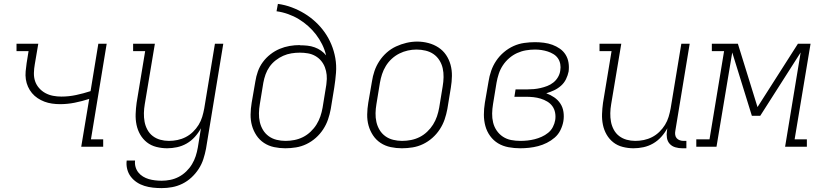

<svg xmlns="http://www.w3.org/2000/svg" viewBox="-20 -755 4240 988"><path d="M398 0 439 -246Q402 -234 364.5 -226.5Q327 -219 289 -219Q268 -219 247.5 -222Q227 -225 208.5 -232Q190 -239 173.5 -250Q157 -261 144.5 -276Q132 -291 124 -309Q116 -327 113 -347Q110 -367 112 -388Q114 -409 117 -430L127 -492H65V-530H177L159 -424Q155 -402 154.5 -379.5Q154 -357 160.5 -337.5Q167 -318 181 -302Q195 -286 213.5 -276Q232 -266 253 -262Q274 -258 296 -258Q334 -258 371.5 -266Q409 -274 446 -286L486 -530H529L448 -38H511V0Z M812 213Q789 213 766.5 210.5Q744 208 723 201.5Q702 195 684 183Q666 171 653 154Q640 137 634.5 115Q629 93 632 71H675Q673 88 677.5 104Q682 120 692 132.5Q702 145 716 153.5Q730 162 745.5 166.5Q761 171 778 173Q795 175 812 175Q834 175 856.5 170.5Q879 166 900 155Q921 144 938.5 127Q956 110 968 90Q980 70 987 48.5Q994 27 998 4L1014 -95Q1001 -71 982.5 -50.5Q964 -30 940.5 -16.5Q917 -3 891 2.5Q865 8 840 8Q812 8 784.5 1Q757 -6 736 -22.5Q715 -39 701.5 -62.5Q688 -86 682.5 -113Q677 -140 678 -168.5Q679 -197 683 -226L727 -492H665V-530H777L725 -219Q721 -196 720.5 -173Q720 -150 724 -128.5Q728 -107 738.5 -87.5Q749 -68 766 -55Q783 -42 804.5 -36Q826 -30 849 -30Q871 -30 893 -34.5Q915 -39 935.5 -49.5Q956 -60 973 -76.5Q990 -93 1002 -112.5Q1014 -132 1020.5 -153.5Q1027 -175 1031 -197L1086 -530H1129L1040 11Q1035 37 1026.5 63.5Q1018 90 1002.5 114Q987 138 965.5 158Q944 178 918.5 190.5Q893 203 866 208Q839 213 812 213Z M1448 8Q1419 8 1390.5 2Q1362 -4 1338.5 -19.5Q1315 -35 1299.5 -58.5Q1284 -82 1276.5 -109Q1269 -136 1269.5 -166Q1270 -196 1275 -226L1294 -336Q1298 -362 1307 -387.5Q1316 -413 1332.5 -435.5Q1349 -458 1371.5 -475.5Q1394 -493 1419 -503.5Q1444 -514 1470 -518.5Q1496 -523 1523 -523Q1523 -523 1523 -522.5Q1523 -522 1523 -522Q1543 -522 1562 -520Q1581 -518 1599 -511.5Q1617 -505 1632 -494.5Q1647 -484 1658 -470Q1651 -500 1637.5 -527Q1624 -554 1606 -577.5Q1588 -601 1565.5 -621Q1543 -641 1517.5 -656.5Q1492 -672 1462.5 -682.5Q1433 -693 1403 -697L1410 -735Q1447 -730 1481.5 -717Q1516 -704 1546.5 -685.5Q1577 -667 1603.5 -642.5Q1630 -618 1650.5 -589Q1671 -560 1685 -526.5Q1699 -493 1705.5 -456Q1712 -419 1709 -380.5Q1706 -342 1700 -304L1682 -194Q1677 -167 1668 -140.5Q1659 -114 1643 -89.5Q1627 -65 1605 -45.5Q1583 -26 1557 -13.5Q1531 -1 1503 3.5Q1475 8 1448 8ZM1449 -30Q1472 -30 1495 -34.5Q1518 -39 1539 -49.5Q1560 -60 1578 -77Q1596 -94 1608.5 -114Q1621 -134 1628.5 -156Q1636 -178 1640 -201L1659 -318L1660 -328Q1663 -349 1661 -369.5Q1659 -390 1652 -408.5Q1645 -427 1632.5 -442Q1620 -457 1602.5 -467Q1585 -477 1564.5 -480.5Q1544 -484 1523 -484Q1501 -484 1479.5 -480.5Q1458 -477 1437.5 -468Q1417 -459 1398.5 -444.5Q1380 -430 1367 -411.5Q1354 -393 1346.5 -372Q1339 -351 1335 -329L1317 -219Q1313 -196 1312.5 -172.5Q1312 -149 1317 -127Q1322 -105 1333.5 -86Q1345 -67 1363 -54Q1381 -41 1403.5 -35.5Q1426 -30 1449 -30Z M2048 8Q2019 8 1990.5 2Q1962 -4 1938.5 -19.5Q1915 -35 1899.5 -58.5Q1884 -82 1876.5 -109Q1869 -136 1869.5 -166Q1870 -196 1875 -226L1894 -336Q1898 -363 1907 -389.5Q1916 -416 1932 -440.5Q1948 -465 1970 -484.5Q1992 -504 2018 -516Q2044 -528 2071.5 -534.5Q2099 -541 2127 -541Q2156 -541 2184.5 -533.5Q2213 -526 2236.5 -510.5Q2260 -495 2275.5 -472Q2291 -449 2298.5 -421.5Q2306 -394 2305.5 -364Q2305 -334 2300 -304L2282 -194Q2277 -167 2268 -140.5Q2259 -114 2243 -89.5Q2227 -65 2205 -45.5Q2183 -26 2157 -13.5Q2131 -1 2103 3.5Q2075 8 2048 8ZM2049 -30Q2072 -30 2095 -34.5Q2118 -39 2139 -49.5Q2160 -60 2178 -77Q2196 -94 2208.5 -114Q2221 -134 2228.5 -156Q2236 -178 2240 -201L2258 -311Q2262 -334 2262.5 -358Q2263 -382 2258 -404Q2253 -426 2241 -445Q2229 -464 2211 -476.5Q2193 -489 2170 -494.5Q2147 -500 2123 -500Q2101 -500 2078.5 -495Q2056 -490 2035 -479.5Q2014 -469 1996 -452.5Q1978 -436 1965.5 -415.5Q1953 -395 1946 -373.5Q1939 -352 1935 -329L1917 -219Q1913 -196 1912.5 -172.5Q1912 -149 1917 -127Q1922 -105 1933.5 -86Q1945 -67 1963 -54Q1981 -41 2003.5 -35.5Q2026 -30 2049 -30Z M2657 8Q2626 8 2596.5 2.5Q2567 -3 2543 -17.5Q2519 -32 2502 -55.5Q2485 -79 2477.5 -107Q2470 -135 2470 -165Q2470 -195 2475 -226L2494 -336Q2498 -363 2507.5 -390.5Q2517 -418 2533.5 -442.5Q2550 -467 2573 -486.5Q2596 -506 2622.5 -518Q2649 -530 2677.5 -534Q2706 -538 2733 -538Q2756 -538 2779 -535Q2802 -532 2822.5 -524.5Q2843 -517 2861 -504.5Q2879 -492 2890.5 -473.5Q2902 -455 2905.5 -432.5Q2909 -410 2906 -387Q2902 -367 2892.5 -347.5Q2883 -328 2866.5 -313.5Q2850 -299 2830.5 -290Q2811 -281 2791 -275Q2813 -267 2832 -254Q2851 -241 2863.5 -222Q2876 -203 2879.5 -179Q2883 -155 2879 -131Q2875 -108 2864 -85.5Q2853 -63 2834.5 -47Q2816 -31 2794 -20Q2772 -9 2749 -3Q2726 3 2702.5 5.5Q2679 8 2657 8ZM2658 -30Q2676 -30 2694.5 -32Q2713 -34 2731 -38.5Q2749 -43 2767 -51Q2785 -59 2800.5 -71.5Q2816 -84 2825 -101.5Q2834 -119 2837 -137Q2840 -156 2836.5 -175Q2833 -194 2822.5 -208.5Q2812 -223 2796 -232.5Q2780 -242 2762 -247.5Q2744 -253 2725 -255Q2706 -257 2686 -257H2627L2633 -295H2693Q2710 -295 2727 -296.5Q2744 -298 2761.5 -302Q2779 -306 2796 -312.5Q2813 -319 2827.5 -330.5Q2842 -342 2851.5 -358.5Q2861 -375 2863 -392Q2866 -409 2863 -425.5Q2860 -442 2851 -455Q2842 -468 2828 -476.5Q2814 -485 2798.5 -490Q2783 -495 2766.5 -497.5Q2750 -500 2733 -500Q2710 -500 2686.5 -496Q2663 -492 2641 -482Q2619 -472 2600 -455.5Q2581 -439 2567.5 -418.5Q2554 -398 2546.5 -375Q2539 -352 2535 -329L2517 -219Q2513 -195 2512.5 -171Q2512 -147 2517.5 -124.5Q2523 -102 2536 -83Q2549 -64 2568 -51.5Q2587 -39 2610 -34.5Q2633 -30 2658 -30Z M3240 8Q3212 8 3184.5 1Q3157 -6 3136 -22.5Q3115 -39 3101.5 -62.5Q3088 -86 3082.5 -113Q3077 -140 3078 -168.5Q3079 -197 3083 -226L3127 -492H3065V-530H3177L3125 -219Q3121 -196 3120.5 -173Q3120 -150 3124 -128.5Q3128 -107 3138.5 -87.5Q3149 -68 3166 -55Q3183 -42 3204.5 -36Q3226 -30 3249 -30Q3271 -30 3293 -34.5Q3315 -39 3335.5 -49.5Q3356 -60 3373 -76.5Q3390 -93 3402 -112.5Q3414 -132 3420.5 -153.5Q3427 -175 3431 -197L3486 -530H3529L3455 -81Q3453 -71 3454.5 -61Q3456 -51 3462 -44Q3468 -37 3477.5 -33.5Q3487 -30 3497 -30H3512V8H3491Q3473 8 3455.5 3Q3438 -2 3426.5 -14.5Q3415 -27 3412 -45Q3409 -63 3412 -81L3414 -95Q3401 -71 3382.5 -50.5Q3364 -30 3340.5 -16.5Q3317 -3 3291 2.5Q3265 8 3240 8Z M3563 0V-38H3631L3706 -492H3643V-530H3777L3878 -204L4086 -530H4151L4069 -38H4132V0H4020L4100 -485L3892 -159H3849L3748 -485L3667 0Z"/></svg>

Font: Iosevka Curly Slab XLtEx
Style: Italic
Weight: 200
Width: 7
Italic angle: -9°
Monospace: yes
Designer: Belleve Invis
Foundry: Belleve Invis
Version: Version 11.1.0; ttfautohint (v1.8.3)